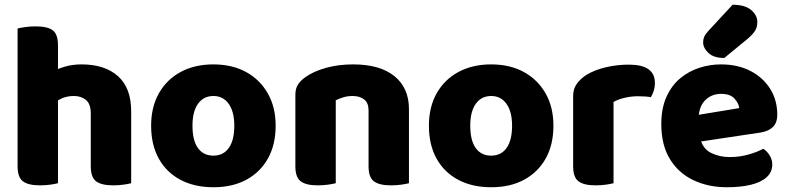

<svg xmlns="http://www.w3.org/2000/svg" viewBox="-20 -772 3321 808"><path d="M532 -205H362V-294Q362 -335 341.5 -351.5Q321 -368 291 -368Q261 -368 238 -357Q215 -346 198 -333V-470Q221 -482 253 -491.5Q285 -501 323 -501Q421 -501 476.5 -451.5Q532 -402 532 -304ZM54 -264H224V-1Q213 2 192.5 5Q172 8 148 8Q99 8 76.5 -9Q54 -26 54 -72ZM362 -264H532V-1Q521 2 500.5 5Q480 8 456 8Q407 8 384.5 -9Q362 -26 362 -72ZM224 -175H54V-652Q65 -655 85.5 -658Q106 -661 130 -661Q180 -661 202 -644.5Q224 -628 224 -581Z M1140 -243Q1140 -163 1107.5 -105Q1075 -47 1016.5 -15.5Q958 16 878 16Q799 16 740 -15Q681 -46 648.5 -104Q616 -162 616 -243Q616 -322 649 -380Q682 -438 741 -469.5Q800 -501 878 -501Q957 -501 1015.5 -469Q1074 -437 1107 -379Q1140 -321 1140 -243ZM878 -368Q837 -368 813.5 -335.5Q790 -303 790 -243Q790 -181 813 -149Q836 -117 878 -117Q920 -117 943 -149.5Q966 -182 966 -243Q966 -302 942.5 -335Q919 -368 878 -368Z M1701 -313V-221H1531V-308Q1531 -339 1512.5 -353.5Q1494 -368 1464 -368Q1444 -368 1426.5 -363Q1409 -358 1393 -350V-221H1223V-373Q1223 -400 1234.5 -417Q1246 -434 1266 -448Q1300 -472 1352 -486.5Q1404 -501 1466 -501Q1579 -501 1640 -451.5Q1701 -402 1701 -313ZM1223 -264H1393V-1Q1382 2 1361.5 5Q1341 8 1317 8Q1268 8 1245.5 -9Q1223 -26 1223 -72ZM1531 -264H1701V-1Q1690 2 1669.5 5Q1649 8 1625 8Q1576 8 1553.5 -9Q1531 -26 1531 -72Z M2309 -243Q2309 -163 2276.5 -105Q2244 -47 2185.5 -15.5Q2127 16 2047 16Q1968 16 1909 -15Q1850 -46 1817.5 -104Q1785 -162 1785 -243Q1785 -322 1818 -380Q1851 -438 1910 -469.5Q1969 -501 2047 -501Q2126 -501 2184.5 -469Q2243 -437 2276 -379Q2309 -321 2309 -243ZM2047 -368Q2006 -368 1982.5 -335.5Q1959 -303 1959 -243Q1959 -181 1982 -149Q2005 -117 2047 -117Q2089 -117 2112 -149.5Q2135 -182 2135 -243Q2135 -302 2111.5 -335Q2088 -368 2047 -368Z M2562 -343V-229H2392V-369Q2392 -398 2407.5 -419.5Q2423 -441 2448 -457Q2483 -478 2530 -489Q2577 -500 2627 -500Q2736 -500 2736 -423Q2736 -405 2731 -389.5Q2726 -374 2719 -363Q2709 -365 2695 -366Q2681 -367 2664 -367Q2639 -367 2611 -361Q2583 -355 2562 -343ZM2392 -264H2562V-1Q2551 2 2530.5 5Q2510 8 2486 8Q2437 8 2414.5 -9Q2392 -26 2392 -72Z M2866 -167 2860 -279 3091 -317Q3089 -337 3071 -357Q3053 -377 3015 -377Q2975 -377 2948.5 -351Q2922 -325 2920 -277L2926 -193Q2936 -147 2971.5 -129Q3007 -111 3051 -111Q3093 -111 3131 -122Q3169 -133 3192 -146Q3208 -136 3219 -118Q3230 -100 3230 -80Q3230 -47 3205.5 -25.5Q3181 -4 3138 6Q3095 16 3039 16Q2961 16 2898.5 -13.5Q2836 -43 2799.5 -102Q2763 -161 2763 -250Q2763 -316 2784.5 -364Q2806 -412 2842 -442Q2878 -472 2922.5 -486.5Q2967 -501 3014 -501Q3085 -501 3138 -473.5Q3191 -446 3221 -398.5Q3251 -351 3251 -289Q3251 -255 3232 -237Q3213 -219 3179 -214ZM2962 -643 3063 -752Q3115 -752 3141 -730Q3167 -708 3167 -680Q3167 -657 3157 -641.5Q3147 -626 3123 -606L3028 -528Q2984 -528 2961.5 -549Q2939 -570 2939 -594Q2939 -606 2943.5 -617Q2948 -628 2962 -643Z"/></svg>

Font: Baloo Tamma 2 ExtraBold
Style: Regular
Weight: 800
Designer: Divya Kowshik, Shuchita Grover and Ek Type
Foundry: Ek Type
Version: Version 1.700